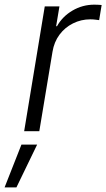

<svg xmlns="http://www.w3.org/2000/svg" viewBox="-71 -563 457 824"><path d="M32.7 0 121.1 -535.6H184.1L169.9 -450.7H173.8Q196.8 -492.2 240 -517.6Q283.2 -543 334 -543Q342.3 -543 350.8 -542.5Q359.4 -542 365.2 -541.5L354.5 -476.6Q350.1 -477.1 339.6 -478.5Q329.1 -480 316.4 -480Q276.9 -480 242.2 -462.6Q207.5 -445.3 184.3 -414.1Q161.1 -382.8 154.3 -340.8L97.7 0ZM-51.3 241.2 21 57.6H88.4L-0.5 241.2Z"/></svg>

Font: Inter 20pt Light
Style: Italic
Weight: 300
Italic angle: -9.3988°
Version: Version 4.001;git-66647c0bb